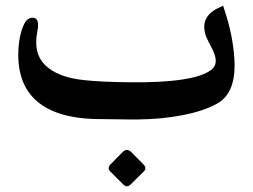

<svg xmlns="http://www.w3.org/2000/svg" viewBox="-20 -421 890 676"><path d="M278.3 -138.7Q337.9 -132.3 437 -131.3Q664.1 -128.9 724.1 -175.3Q753.4 -197.3 727.5 -248Q707.5 -286.6 705.1 -293.9Q682.1 -360.8 748 -392.6L765.6 -400.9L769 -390.1Q800.3 -296.9 805.2 -213.4Q812.5 -96.7 747.6 -58.1Q689 -23.4 578.6 -8.3Q512.2 1 426.3 -0.5Q331.5 -1.5 311 -2Q178.7 -6.3 110.8 -64Q43.5 -121.6 44.4 -230.5Q44.9 -290 63 -332Q75.7 -361.3 98.1 -358.4Q120.6 -355.5 111.3 -309.1Q96.7 -234.4 137.7 -192.9Q183.1 -147.9 278.3 -138.7ZM442.2 114.4 485.4 158.2Q498.2 170.9 486 183.1L440 228.5Q426.7 241.2 414 228.5L368.6 183.1Q355.8 170.9 370.2 156.5L412.3 113.9Q426.7 99.5 442.2 114.4Z"/></svg>

Font: Gandom
Style: Bold
Weight: 700
Foundry: DejaVu fonts team - Redesigned by Saber Rastikerdar - Based on Samim Font
Version: Version 0.3